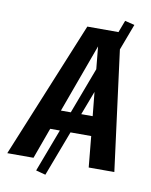

<svg xmlns="http://www.w3.org/2000/svg" viewBox="-135 -820 755 959"><g transform="rotate(10 243.0 -340.0)"><path d="M354 -157H249L162 73L113 60L195 -157H146L89 0H-44L240 -692H398L421 -753L470 -741L420 -608L499 0H369ZM233 -256 321 -490 310 -604 183 -256ZM344 -256 332 -377 286 -256Z"/></g></svg>

Font: Fira Sans Condensed SemiBold
Style: Italic
Weight: 600
Width: 3
Italic angle: -8°
Designer: bBox Type GmbH & Carrois Corporate GbR & Edenspiekermann AG
Foundry: bBox Type GmbH & Carrois Corporate GbR & Edenspiekermann AG
Version: Version 4.301